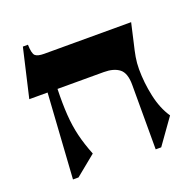

<svg xmlns="http://www.w3.org/2000/svg" viewBox="-112 -692 803 818"><g transform="rotate(-20 290.0 -282.5)"><path d="M508 -325Q508 -264 521.5 -201.5Q535 -139 565 -95L483 20H458V-273Q458 -326 433 -345.5Q408 -365 363 -365H153Q151 -299 154.5 -247.5Q158 -196 169 -150.5Q180 -105 200 -55L108 20H83L108 -365H25L76 -585H99Q100 -545 110.5 -535Q121 -525 151 -525H545Q534 -474 525.5 -439.5Q517 -405 512.5 -379Q508 -353 508 -325Z"/></g></svg>

Font: Bona Nova
Style: Bold
Weight: 700
Designer: Mateusz Machalski
Foundry: Capitalics
Version: Version 4.001; ttfautohint (v1.8.3)